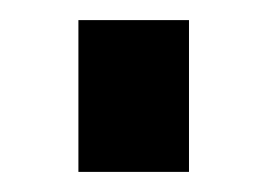

<svg xmlns="http://www.w3.org/2000/svg" viewBox="-20 -413 265 191"><path d="M168 -393H58V-242H168Z"/></svg>

Font: RT Raleway Bold
Style: Regular
Weight: 400
Designer: Matt McInerney, Pablo Impallari, Rodrigo Fuenzalida — Edited by Milan Moffatt in April 2016
Foundry: Matt McInerney, Pablo Impallari, Rodrigo Fuenzalida — Edited by Milan Moffatt in April 2016
Version: Version 3.001